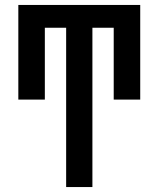

<svg xmlns="http://www.w3.org/2000/svg" viewBox="-20 -550 640 775"><path d="M247 205V-438H161V-148H54V-530H546V-148H439V-438H353V205Z"/></svg>

Font: Iosevka Curly SmBdEx
Style: Regular
Weight: 600
Width: 7
Monospace: yes
Designer: Belleve Invis
Foundry: Belleve Invis
Version: Version 11.1.0; ttfautohint (v1.8.3)